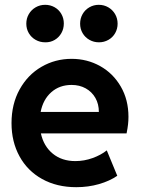

<svg xmlns="http://www.w3.org/2000/svg" viewBox="-20 -777 591 805"><path d="M28.3 -260.7Q28.3 -340.8 62.3 -402.1Q96.2 -463.4 153.8 -496.8Q211.4 -530.3 280.3 -530.3Q345.2 -530.3 399.7 -500Q454.1 -469.7 486.3 -414.3Q518.6 -358.9 518.6 -287.1Q518.6 -270.5 516.8 -255.1Q515.1 -239.7 510.7 -217.8H151.4Q163.1 -164.1 201.2 -132.8Q239.3 -101.6 295.9 -101.6Q333 -101.6 368.2 -114.3Q403.3 -127 427.7 -146.5L471.7 -40Q439.9 -18.1 395 -5.1Q350.1 7.8 299.8 7.8Q218.3 7.8 156.7 -26.4Q95.2 -60.5 61.8 -121.6Q28.3 -182.6 28.3 -260.7ZM394.5 -307.6Q394.5 -340.8 379.9 -366.5Q365.2 -392.1 339.4 -406.5Q313.5 -420.9 280.3 -420.9Q229.5 -420.9 195.1 -390.4Q160.6 -359.9 150.4 -307.6ZM315.9 -677.7Q315.9 -699.7 326.2 -717.8Q336.4 -735.8 354.5 -746.3Q372.6 -756.8 394 -756.8Q416 -756.8 434.1 -746.3Q452.1 -735.8 462.6 -717.8Q473.1 -699.7 473.1 -677.7Q473.1 -656.2 462.9 -638.2Q452.6 -620.1 434.6 -609.9Q416.5 -599.6 395 -599.6Q373 -599.6 355 -609.9Q336.9 -620.1 326.4 -637.9Q315.9 -655.8 315.9 -677.7ZM90.3 -677.7Q90.3 -699.7 100.8 -717.8Q111.3 -735.8 129.4 -746.3Q147.5 -756.8 169.4 -756.8Q190.9 -756.8 209 -746.6Q227.1 -736.3 237.3 -718.3Q247.6 -700.2 247.6 -678.7Q247.6 -656.2 237.3 -638.2Q227.1 -620.1 209.2 -609.6Q191.4 -599.1 169.4 -599.6Q147.5 -599.6 129.4 -609.9Q111.3 -620.1 100.8 -637.9Q90.3 -655.8 90.3 -677.7Z"/></svg>

Font: Reddit Sans Fudge
Style: Bold
Weight: 700
Designer: Stephen Hutchings
Foundry: Reddit
Version: Version 1.013